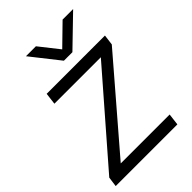

<svg xmlns="http://www.w3.org/2000/svg" viewBox="-234 -831 919 919"><g transform="rotate(-45 225.5 -371.5)"><path d="M-12.7 0H404.8L412.1 -59.6H81.1L453.6 -492.7L460.4 -545.9H65.9L58.6 -486.3H373L-5.9 -50.3ZM123 -743.2 236.3 -599.6H293.9L442.4 -743.2H371.1L269 -643.6L190.4 -743.2Z"/></g></svg>

Font: Guggenheim Sans Display Light
Style: Italic
Weight: 300
Italic angle: -7°
Designer: Modified by Tom Baber under direction of Pentagram Design 2023
Foundry: rsms
Version: Version 1.001;Glyphs 3.1.2 (3151)